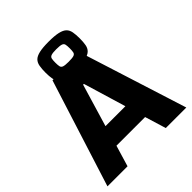

<svg xmlns="http://www.w3.org/2000/svg" viewBox="-235 -1015 1160 1160"><g transform="rotate(-45 345.0 -435.0)"><path d="M8 0 226.2 -688H463.5L681.6 0H506.2L464.8 -135.3H220L179.5 0ZM256.8 -265.8H426.9L345 -538.5H338.3ZM374.4 -633.3Q324.1 -633.3 294.5 -639.6Q264.9 -645.9 251.1 -660.1Q237.3 -674.3 233.2 -696.7Q229 -719.1 229 -750.5Q229 -782.4 233.2 -805.3Q237.3 -828.1 251.1 -842.1Q264.9 -856.1 294.5 -862.9Q324.1 -869.7 374.7 -869.7Q425.2 -869.7 455.1 -862.9Q485 -856.1 499.3 -842.1Q513.6 -828.1 517.7 -805.3Q521.9 -782.4 521.9 -750.5Q521.9 -719.1 517.7 -696.7Q513.6 -674.3 499.2 -660.2Q484.8 -646 455.1 -639.7Q425.3 -633.3 374.4 -633.3ZM374.4 -697.9Q406 -697.9 418.8 -702.2Q431.6 -706.5 434.1 -718.3Q436.7 -730 436.7 -750.6Q436.7 -772.1 434.1 -783.8Q431.6 -795.5 418.8 -800Q406 -804.6 374.4 -804.6Q344.5 -804.6 331.6 -800Q318.8 -795.5 316.2 -783.7Q313.6 -772 313.6 -750.5Q313.6 -730 316.2 -718.2Q318.8 -706.5 331.6 -702.2Q344.5 -697.9 374.4 -697.9Z"/></g></svg>

Font: Saira Thin
Style: Regular
Weight: 100
Designer: Hector Gatti with collaboration of the Omnibus-Type team
Foundry: Omnibus-Type
Version: Version 1.101